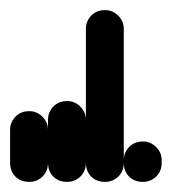

<svg xmlns="http://www.w3.org/2000/svg" viewBox="-20 -360 340 380"><path d="M0 -38H75V-103H0ZM38 -75Q21 -75 10.5 -64Q0 -53 0 -38Q0 -21 10.5 -10.5Q21 0 38 0Q53 0 64 -10.5Q75 -21 75 -38Q75 -53 64 -64Q53 -75 38 -75ZM38 -140Q21 -140 10.5 -129Q0 -118 0 -103Q0 -86 10.5 -75.5Q21 -65 38 -65Q53 -65 64 -75.5Q75 -86 75 -103Q75 -118 64 -129Q53 -140 38 -140Z M75 -38H150V-123H75ZM113 -75Q96 -75 85.5 -64Q75 -53 75 -38Q75 -21 85.5 -10.5Q96 0 113 0Q128 0 139 -10.5Q150 -21 150 -38Q150 -53 139 -64Q128 -75 113 -75ZM113 -160Q96 -160 85.5 -149Q75 -138 75 -123Q75 -106 85.5 -95.5Q96 -85 113 -85Q128 -85 139 -95.5Q150 -106 150 -123Q150 -138 139 -149Q128 -160 113 -160Z M150 -38H225V-303H150ZM188 -75Q171 -75 160.5 -64Q150 -53 150 -38Q150 -21 160.5 -10.5Q171 0 188 0Q203 0 214 -10.5Q225 -21 225 -38Q225 -53 214 -64Q203 -75 188 -75ZM188 -340Q171 -340 160.5 -329Q150 -318 150 -303Q150 -286 160.5 -275.5Q171 -265 188 -265Q203 -265 214 -275.5Q225 -286 225 -303Q225 -318 214 -329Q203 -340 188 -340Z M225 -38H300V-43H225ZM263 -75Q246 -75 235.5 -64Q225 -53 225 -38Q225 -21 235.5 -10.5Q246 0 263 0Q278 0 289 -10.5Q300 -21 300 -38Q300 -53 289 -64Q278 -75 263 -75ZM263 -80Q246 -80 235.5 -69Q225 -58 225 -43Q225 -26 235.5 -15.5Q246 -5 263 -5Q278 -5 289 -15.5Q300 -26 300 -43Q300 -58 289 -69Q278 -80 263 -80Z"/></svg>

Font: Wavefont Medium
Style: Regular
Weight: 500
Version: Version 3.004;gftools[0.9.33]